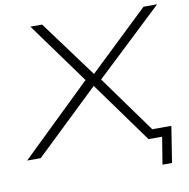

<svg xmlns="http://www.w3.org/2000/svg" viewBox="-96 -794 1015 1031"><g transform="rotate(-10 411.5 -278.5)"><path d="M707 148 731 0H681L688 -49H790L759 148ZM-5 0 391 -383 390 -356 137 -705H201L429 -396H430L754 -705H828L455 -353L453 -372L721 0H657L415 -335L416 -332L69 0Z"/></g></svg>

Font: Nunito Sans 7pt Expanded ExtraLight
Style: Italic
Weight: 250
Width: 7
Italic angle: -9°
Designer: Vernon Adams
Foundry: Vernon Adams
Version: Version 3.101;gftools[0.9.27]